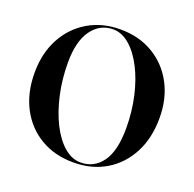

<svg xmlns="http://www.w3.org/2000/svg" viewBox="-127 -839 987 979"><g transform="rotate(20 367.0 -350.0)"><path d="M364.5 -710Q466.5 -710 543.5 -664Q620.5 -618 663.2 -537.5Q706 -457 706 -352.5Q706 -243.5 663.2 -162Q620.5 -80.5 544.8 -35.2Q469 10 369.5 10Q267.5 10 190.5 -35.8Q113.5 -81.5 70.8 -163.2Q28 -245 28 -353Q28 -459 71.2 -539.5Q114.5 -620 190.5 -665Q266.5 -710 364.5 -710ZM564 -245.5Q564 -335.5 545.5 -417Q527 -498.5 494.5 -561.5Q462 -624.5 419.8 -661Q377.5 -697.5 330 -697.5Q258.5 -697.5 214.2 -636.5Q170 -575.5 170 -460.5Q170 -369 188.5 -286.5Q207 -204 239.2 -140Q271.5 -76 314 -39.2Q356.5 -2.5 404 -2.5Q477.5 -2.5 520.8 -63Q564 -123.5 564 -245.5Z"/></g></svg>

Font: Fraunces 144pt SemiBold
Style: Regular
Weight: 600
Version: Version 1.000;[0bf87f6ff]